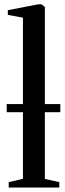

<svg xmlns="http://www.w3.org/2000/svg" viewBox="-20 -838 292 858"><path d="M82.5 -39V-759L15 -771.5V-792.5L149.5 -818.5H166L180.5 -807V-38.5L245 -24V0H19V-24ZM249.5 -373V-336.5H10V-373Z"/></svg>

Font: Merriweather 120pt
Style: Regular
Weight: 400
Version: Version 2.100